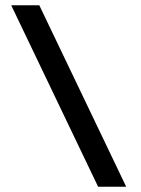

<svg xmlns="http://www.w3.org/2000/svg" viewBox="-20 -708 533 728"><path d="M458.5 0H352L22.5 -688H129Z"/></svg>

Font: Lucymar Sans SemiBold
Style: Regular
Weight: 600
Foundry: The League of Moveable Type (original font) / Main changes by Cristiano Sobral with portions from Mirco Monsees
Version: Version 2.001;August 30, 2020;FontCreator 13.0.0.2681 64-bit